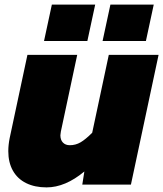

<svg xmlns="http://www.w3.org/2000/svg" viewBox="-20 -801 708 833"><path d="M242 -214Q242 -194 253 -182.5Q264 -171 283 -171Q308 -171 329.5 -183.5Q351 -196 380 -225L452 -563H668L548 0H337L346 -57Q263 12 182 12Q131 12 93.5 -6.5Q56 -25 36 -60.5Q16 -96 16 -145Q16 -172 22 -202L99 -563H315L244 -230Q242 -218 242 -214ZM459 -781H647L613 -623H425ZM205 -781H393L359 -623H171Z"/></svg>

Font: Azeret Mono Black
Style: Italic
Weight: 900
Italic angle: -12°
Designer: Martin Vácha
Foundry: Displaay
Version: Version 1.000; Glyphs 3.0.3, build 3074